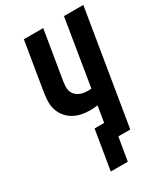

<svg xmlns="http://www.w3.org/2000/svg" viewBox="-214 -830 936 1074"><g transform="rotate(-30 253.5 -293.0)"><path d="M284 149H174L216 -105H278L295 -209Q283 -207 271 -206Q259 -205 246 -205Q216 -205 187.5 -211.5Q159 -218 135.5 -232.5Q112 -247 95 -270Q78 -293 71 -320.5Q64 -348 66.5 -378.5Q69 -409 74 -439L123 -735H248L196 -421Q194 -406 193 -390.5Q192 -375 196 -361Q200 -347 209.5 -336Q219 -325 231 -318.5Q243 -312 258 -309Q273 -306 288 -306Q294 -306 300 -306Q306 -306 312 -307L382 -735H507L386 0H309Z"/></g></svg>

Font: Iosevka SS18 Extrabold
Style: Italic
Weight: 800
Italic angle: -9°
Monospace: yes
Designer: Belleve Invis
Foundry: Belleve Invis
Version: Version 25.1.1; ttfautohint (v1.8.4)